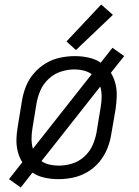

<svg xmlns="http://www.w3.org/2000/svg" viewBox="-20 -787 616 852"><path d="M72 45 124 -21Q148 -5 178 1.5Q208 8 239 8Q272 8 305 1Q338 -6 368.5 -24Q399 -42 421.5 -69.5Q444 -97 456.5 -128.5Q469 -160 474 -193L493 -303Q497 -331 498 -359.5Q499 -388 492.5 -414.5Q486 -441 472 -464L531 -538L479 -575L427 -509Q403 -525 373 -531.5Q343 -538 312 -538Q280 -538 246.5 -531Q213 -524 183 -506Q153 -488 130 -461Q107 -434 94.5 -402Q82 -370 77 -337L59 -227Q54 -199 53 -171Q52 -143 58.5 -116Q65 -89 79 -67L20 8ZM126 -127Q120 -148 120 -171Q120 -194 124 -218L142 -328Q147 -357 159.5 -386Q172 -415 196.5 -437.5Q221 -460 251 -469.5Q281 -479 311 -479Q331 -479 351 -474Q371 -469 387 -458ZM241 -52Q220 -52 200 -56.5Q180 -61 164 -72L425 -403Q431 -382 431 -359Q431 -336 427 -313L409 -203Q404 -173 391.5 -144Q379 -115 354.5 -92.5Q330 -70 300 -61Q270 -52 241 -52ZM317 -565 481 -721 429 -767 275 -603Z"/></svg>

Font: Iosevka Sparkle Light
Style: Italic
Weight: 300
Italic angle: -9°
Designer: Belleve Invis
Foundry: Belleve Invis
Version: Version 4.5.0; ttfautohint (v1.8.3)